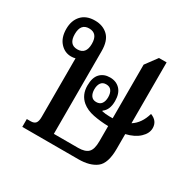

<svg xmlns="http://www.w3.org/2000/svg" viewBox="-126 -691 840 828"><g transform="rotate(30 293.5 -277.0)"><path d="M80 0V-39H99Q116 -39 123.5 -48Q131 -57 131 -79V-371Q122 -368 110 -368Q78 -368 55.5 -393Q33 -418 33 -461Q33 -503 56.5 -528.5Q80 -554 123 -554Q163 -554 188 -530Q213 -506 213 -454V-42H334Q368 -42 383.5 -57Q399 -72 399 -112V-188Q359 -189 324 -196Q289 -203 266 -222Q234 -249 234 -295Q234 -335 252.5 -354.5Q271 -374 302 -374Q333 -374 352 -354Q371 -334 371 -296Q371 -252 345 -234V-231Q354 -229 363.5 -228Q373 -227 382 -227Q391 -227 399 -227V-494L442 -552H480V-249Q518 -273 533 -326Q570 -312 570 -276Q570 -250 546 -227.5Q522 -205 480 -195V-122Q480 -49 448 -24.5Q416 0 359 0ZM118 -408Q161 -408 161 -460Q161 -512 118 -512Q76 -512 76 -460Q76 -408 118 -408ZM302 -252Q320 -252 328.5 -264Q337 -276 337 -296Q337 -316 328.5 -328Q320 -340 302 -340Q285 -340 276.5 -328Q268 -316 268 -296Q268 -276 276.5 -264Q285 -252 302 -252Z"/></g></svg>

Font: Noto Serif Thai Condensed
Style: Regular
Weight: 400
Width: 3
Designer: Monotype Design Team
Foundry: Monotype Imaging Inc.
Version: Version 2.002; ttfautohint (v1.8.4.7-5d5b)